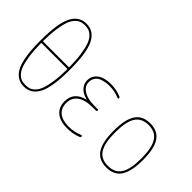

<svg xmlns="http://www.w3.org/2000/svg" viewBox="-81 -1196 1662 1662"><g transform="rotate(45 750.0 -365.0)"><path d="M94.7 -355.5Q89.8 -355.5 89.8 -349.6Q90.8 -260.7 100.6 -195.8Q110.4 -130.9 124.5 -93.8Q138.7 -56.6 160.6 -34.7Q182.6 -12.7 203.1 -6.3Q223.6 0 250 0Q276.4 0 296.9 -6.3Q317.4 -12.7 339.4 -34.7Q361.3 -56.6 375.5 -93.8Q389.6 -130.9 399.4 -195.8Q409.2 -260.7 410.2 -349.6Q410.2 -354.5 405.3 -355.5ZM89.8 -379.9Q89.8 -375 94.7 -375H405.3Q410.2 -375 410.2 -379.9Q409.2 -468.8 399.4 -533.7Q389.6 -598.6 375.5 -635.7Q361.3 -672.9 339.4 -694.8Q317.4 -716.8 296.9 -723.6Q276.4 -730.5 250 -730.5Q223.6 -730.5 203.1 -723.6Q182.6 -716.8 160.6 -694.8Q138.7 -672.9 124.5 -635.7Q110.4 -598.6 100.6 -533.7Q90.8 -468.8 89.8 -379.9ZM384.8 -67.4Q339.8 19.5 250 19.5Q160.2 19.5 115.2 -67.4Q70.3 -154.3 70.3 -365.2Q70.3 -576.2 115.2 -663.1Q160.2 -750 250 -750Q339.8 -750 384.8 -663.1Q429.7 -576.2 429.7 -365.2Q429.7 -154.3 384.8 -67.4Z M712.9 -284.2Q713.9 -284.2 713.9 -285.2Q713.9 -287.1 711.9 -287.1Q655.3 -301.8 627.4 -334Q599.6 -366.2 599.6 -405.3Q599.6 -462.9 644 -496.6Q688.5 -530.3 769.5 -530.3Q833 -530.3 894.5 -505.9Q904.3 -502.9 905.3 -491.2Q905.3 -487.3 902.3 -485.4Q899.4 -483.4 894.5 -484.4Q835 -510.7 769.5 -509.8Q744.1 -509.8 722.2 -505.9Q700.2 -502 675.3 -492.2Q650.4 -482.4 635.3 -459.5Q620.1 -436.5 620.1 -405.3Q620.1 -356.4 668.5 -325.7Q716.8 -294.9 804.7 -294.9H839.8Q849.6 -294.9 849.6 -285.2Q849.6 -275.4 839.8 -275.4H804.7Q707 -275.4 658.7 -240.2Q610.4 -205.1 610.4 -139.6Q610.4 -76.2 651.9 -43Q693.4 -9.8 769.5 -9.8Q835 -9.8 899.4 -36.1Q903.3 -37.1 906.7 -35.2Q910.2 -33.2 910.2 -29.3Q910.2 -18.6 899.4 -13.7Q835.9 10.7 769.5 9.8Q682.6 9.8 636.2 -29.8Q589.8 -69.3 589.8 -139.6Q589.8 -253.9 712.9 -284.2Z M1372.1 -450.2Q1334 -509.8 1250 -509.8Q1166 -509.8 1127.9 -450.2Q1089.8 -390.6 1089.8 -259.8Q1089.8 -128.9 1127.9 -69.3Q1166 -9.8 1250 -9.8Q1334 -9.8 1372.1 -69.3Q1410.2 -128.9 1410.2 -259.8Q1410.2 -390.6 1372.1 -450.2ZM1386.2 -55.2Q1342.8 9.8 1250 9.8Q1157.2 9.8 1113.8 -55.2Q1070.3 -120.1 1070.3 -260.3Q1070.3 -400.4 1113.8 -465.3Q1157.2 -530.3 1250 -530.3Q1342.8 -530.3 1386.2 -465.3Q1429.7 -400.4 1429.7 -260.3Q1429.7 -120.1 1386.2 -55.2Z"/></g></svg>

Font: Rounded Mgen+ 1mn thin
Style: Regular
Weight: 100
Designer: [Source Han Sans]
Ryoko NISHIZUKA  (kana & ideographs); Paul D. Hunt (Latin, Greek & Cyrillic); Wenlong ZHANG  (bopomofo
Version: Version 1.059.20150602